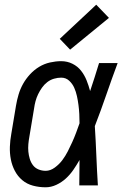

<svg xmlns="http://www.w3.org/2000/svg" viewBox="-20 -788 540 816"><path d="M174 8Q146 8 120 1Q94 -6 74.5 -22.5Q55 -39 43 -62Q31 -85 26 -111Q21 -137 22 -164.5Q23 -192 28 -219L48 -339Q52 -363 59 -386.5Q66 -410 78 -431.5Q90 -453 107.5 -472Q125 -491 146.5 -504Q168 -517 192.5 -522.5Q217 -528 240 -528Q266 -528 288 -517Q310 -506 324.5 -487.5Q339 -469 348 -446.5Q357 -424 363 -401Q373 -431 382.5 -460.5Q392 -490 401 -520H480Q455 -453 432 -386Q409 -319 383 -252Q387 -189 389.5 -126Q392 -63 396 0H317Q317 -27 317.5 -54Q318 -81 318 -108Q306 -87 292 -66.5Q278 -46 260 -29.5Q242 -13 219.5 -2.5Q197 8 174 8ZM174 -62Q194 -62 213 -76Q232 -90 245 -107.5Q258 -125 268 -144.5Q278 -164 287 -184Q296 -204 303.5 -224Q311 -244 318 -264Q318 -284 317 -303.5Q316 -323 313.5 -342Q311 -361 307 -379.5Q303 -398 295.5 -415Q288 -432 274 -445Q260 -458 240 -458Q225 -458 209.5 -453.5Q194 -449 181 -439Q168 -429 158.5 -415.5Q149 -402 142 -387.5Q135 -373 131 -358Q127 -343 125 -328L105 -208Q102 -192 100.5 -175.5Q99 -159 100.5 -143.5Q102 -128 106.5 -113Q111 -98 120 -86Q129 -74 143.5 -68Q158 -62 174 -62ZM278 -577 234 -623 389 -768 443 -712Z"/></svg>

Font: Iosevka SS04
Style: Italic
Weight: 400
Italic angle: -9°
Monospace: yes
Designer: Belleve Invis
Foundry: Belleve Invis
Version: Version 19.0.0; ttfautohint (v1.8.4)